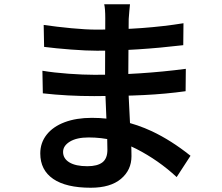

<svg xmlns="http://www.w3.org/2000/svg" viewBox="-20 -824 1040 901"><path d="M587 -773 584 -735Q584 -662 583 -619L582 -463Q582 -384 590 -248Q597 -147 597 -91Q597 -26 547.5 15.5Q498 57 406 57Q290 57 229.5 15.5Q169 -26 169 -104Q169 -154 199 -192Q229 -230 283.5 -250.5Q338 -271 411 -271Q558 -271 693 -208Q784 -165 874 -93L809 7Q724 -72 619.5 -125.5Q515 -179 396 -179Q340 -179 308 -159.5Q276 -140 276 -111Q276 -80 305.5 -62Q335 -44 390 -44Q437 -44 460.5 -62Q484 -80 484 -121Q484 -182 479 -275Q473 -399 473 -463L474 -738Q474 -784 469 -804H590ZM434 -685Q657 -685 841 -715L840 -612Q619 -586 435 -586Q386 -586 313.5 -591.5Q241 -597 187 -604L185 -707Q247 -698 315.5 -691.5Q384 -685 434 -685ZM423 -473Q638 -473 852 -501L851 -396Q758 -383 656 -378Q554 -373 422 -373Q296 -373 181 -386L179 -492Q232 -483 301.5 -478Q371 -473 423 -473Z"/></svg>

Font: Merged Yaku Han JP SemiBold
Style: Regular
Weight: 600
Designer: Ryoko NISHIZUKA 西塚涼子 (kana, bopomofo & ideographs); Paul D. Hunt (Latin, Greek & Cyrillic); Sandoll Communications 산돌커뮤니
Foundry: Adobe
Version: Version 2.004